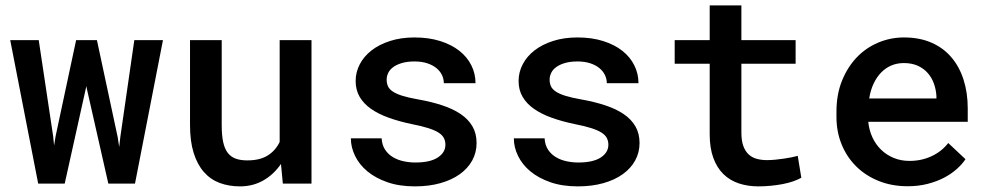

<svg xmlns="http://www.w3.org/2000/svg" viewBox="-20 -676 3641 707"><path d="M175.8 -173.8 179.2 -140.1 184.6 -173.8 260.3 -528.3H336.9L413.6 -169.9L418.9 -134.8L423.3 -173.3L474.6 -528.3H580.1L477.1 0H378.9L298.8 -353.5L297.9 -359.9L296.9 -354L218.3 0H120.6L17.6 -528.3H122.6Z M1014.6 -72.3Q987.8 -33.2 949.5 -11.5Q911.1 10.3 863.8 10.3Q822.8 10.3 788.8 -2.4Q754.9 -15.1 730.7 -42.7Q706.5 -70.3 693.1 -113Q679.7 -155.8 679.7 -215.8V-528.3H796.4V-214.8Q796.4 -176.8 802 -151.9Q807.6 -127 819.3 -112.3Q831.1 -97.7 848.6 -91.6Q866.2 -85.4 890.6 -85.4Q937.5 -85.4 966.3 -103.8Q995.1 -122.1 1009.8 -153.3V-528.3H1127V0H1021.5Z M1620.1 -143.1Q1620.1 -156.2 1614.7 -167.2Q1609.4 -178.2 1595.5 -187.3Q1581.5 -196.3 1557.4 -204.1Q1533.2 -211.9 1495.6 -219.2Q1448.7 -229 1410.9 -242.7Q1373 -256.3 1345.9 -275.4Q1318.8 -294.4 1304.2 -319.6Q1289.6 -344.7 1289.6 -377.9Q1289.6 -410.2 1304.7 -439.2Q1319.8 -468.3 1347.9 -490.2Q1376 -512.2 1416.3 -525.1Q1456.5 -538.1 1506.3 -538.1Q1559.1 -538.1 1600.8 -524.9Q1642.6 -511.7 1671.4 -489Q1700.2 -466.3 1715.6 -435.5Q1731 -404.8 1731 -369.6H1614.3Q1614.3 -385.3 1607.4 -399.7Q1600.6 -414.1 1586.9 -425.3Q1573.2 -436.5 1553 -443.1Q1532.7 -449.7 1506.3 -449.7Q1480 -449.7 1460.7 -444.1Q1441.4 -438.5 1428.7 -429.4Q1416 -420.4 1409.9 -408.2Q1403.8 -396 1403.8 -382.8Q1403.8 -369.6 1408.4 -358.9Q1413.1 -348.1 1425.8 -339.4Q1438.5 -330.6 1460.9 -323.5Q1483.4 -316.4 1519 -310.1Q1568.8 -301.3 1608.6 -288.1Q1648.4 -274.9 1676.5 -255.9Q1704.6 -236.8 1719.7 -210.7Q1734.9 -184.6 1734.9 -149.4Q1734.9 -114.3 1718.8 -85Q1702.6 -55.7 1672.9 -34.4Q1643.1 -13.2 1601.3 -1.5Q1559.6 10.3 1507.8 10.3Q1450.2 10.3 1406.2 -5.1Q1362.3 -20.5 1332.5 -45.4Q1302.7 -70.3 1287.4 -102.1Q1272 -133.8 1272 -166.5H1385.3Q1386.7 -142.1 1397.9 -125Q1409.2 -107.9 1426.8 -97.4Q1444.3 -86.9 1465.8 -82.3Q1487.3 -77.6 1509.3 -77.6Q1563.5 -77.6 1591.8 -95.9Q1620.1 -114.3 1620.1 -143.1Z M2220.2 -143.1Q2220.2 -156.2 2214.8 -167.2Q2209.5 -178.2 2195.6 -187.3Q2181.6 -196.3 2157.5 -204.1Q2133.3 -211.9 2095.7 -219.2Q2048.8 -229 2011 -242.7Q1973.1 -256.3 1946 -275.4Q1918.9 -294.4 1904.3 -319.6Q1889.6 -344.7 1889.6 -377.9Q1889.6 -410.2 1904.8 -439.2Q1919.9 -468.3 1948 -490.2Q1976.1 -512.2 2016.4 -525.1Q2056.6 -538.1 2106.4 -538.1Q2159.2 -538.1 2200.9 -524.9Q2242.7 -511.7 2271.5 -489Q2300.3 -466.3 2315.7 -435.5Q2331.1 -404.8 2331.1 -369.6H2214.4Q2214.4 -385.3 2207.5 -399.7Q2200.7 -414.1 2187 -425.3Q2173.3 -436.5 2153.1 -443.1Q2132.8 -449.7 2106.4 -449.7Q2080.1 -449.7 2060.8 -444.1Q2041.5 -438.5 2028.8 -429.4Q2016.1 -420.4 2010 -408.2Q2003.9 -396 2003.9 -382.8Q2003.9 -369.6 2008.5 -358.9Q2013.2 -348.1 2025.9 -339.4Q2038.6 -330.6 2061 -323.5Q2083.5 -316.4 2119.1 -310.1Q2168.9 -301.3 2208.7 -288.1Q2248.5 -274.9 2276.6 -255.9Q2304.7 -236.8 2319.8 -210.7Q2335 -184.6 2335 -149.4Q2335 -114.3 2318.8 -85Q2302.7 -55.7 2272.9 -34.4Q2243.2 -13.2 2201.4 -1.5Q2159.7 10.3 2107.9 10.3Q2050.3 10.3 2006.3 -5.1Q1962.4 -20.5 1932.6 -45.4Q1902.8 -70.3 1887.5 -102.1Q1872.1 -133.8 1872.1 -166.5H1985.4Q1986.8 -142.1 1998 -125Q2009.3 -107.9 2026.9 -97.4Q2044.4 -86.9 2065.9 -82.3Q2087.4 -77.6 2109.4 -77.6Q2163.6 -77.6 2191.9 -95.9Q2220.2 -114.3 2220.2 -143.1Z M2710 -656.2V-528.3H2909.7V-441.4H2710V-188Q2710 -158.2 2717 -138.7Q2724.1 -119.1 2736.8 -107.4Q2749.5 -95.7 2766.6 -91.1Q2783.7 -86.4 2804.2 -86.4Q2819.3 -86.4 2835.7 -88.1Q2852.1 -89.8 2867.4 -92Q2882.8 -94.2 2895.8 -96.9Q2908.7 -99.6 2917.5 -102.1L2930.7 -21.5Q2918 -14.2 2900.1 -8.1Q2882.3 -2 2861.3 2Q2840.3 5.9 2817.6 8.1Q2794.9 10.3 2772.9 10.3Q2733.4 10.3 2700.4 -0.7Q2667.5 -11.7 2643.8 -34.9Q2620.1 -58.1 2606.7 -94.5Q2593.3 -130.9 2593.3 -181.6V-441.4H2464.4V-528.3H2593.3V-656.2Z M3322.3 9.8Q3263.7 9.8 3215.3 -9.8Q3167 -29.3 3132.6 -63.5Q3098.1 -97.7 3079.1 -144.3Q3060.1 -190.9 3060.1 -245.1V-265.1Q3060.1 -328.1 3080.3 -378.4Q3100.6 -428.7 3134.5 -464.4Q3168.5 -500 3213.6 -519Q3258.8 -538.1 3308.6 -538.1Q3366.2 -538.1 3410.2 -518.8Q3454.1 -499.5 3483.6 -464.6Q3513.2 -429.7 3528.3 -381.8Q3543.5 -334 3543.5 -276.9V-227.5H3177.2Q3180.2 -196.8 3192.4 -170.4Q3204.6 -144 3224.4 -124.8Q3244.1 -105.5 3270.8 -94.5Q3297.4 -83.5 3329.1 -83.5Q3373.5 -83.5 3410.9 -101.1Q3448.2 -118.7 3471.7 -149.4L3535.2 -89.8Q3522.5 -70.8 3502.4 -53Q3482.4 -35.2 3455.6 -21.2Q3428.7 -7.3 3395.3 1.2Q3361.8 9.8 3322.3 9.8ZM3308.1 -443.8Q3283.7 -443.8 3262.7 -435.1Q3241.7 -426.3 3225.1 -409.4Q3208.5 -392.6 3197 -368.4Q3185.5 -344.2 3180.7 -313.5H3428.2V-322.3Q3426.8 -345.7 3419.2 -367.4Q3411.6 -389.2 3397 -406.2Q3382.3 -423.3 3360.1 -433.6Q3337.9 -443.8 3308.1 -443.8Z"/></svg>

Font: Roboto Mono
Style: Regular
Weight: 500
Designer: Google
Version: Version 2.000986; 2015; ttfautohint (v1.3)